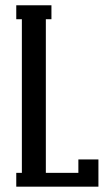

<svg xmlns="http://www.w3.org/2000/svg" viewBox="-20 -700 406 720"><path d="M349.1 0H41V-51.8H62V-627.9H41V-680.2H172.9V-627.9H151.9V-51.8H273.9V-102.1H349.1Z"/></svg>

Font: Margherita Semibold
Style: Regular
Weight: 600
Designer: James Puckett
Foundry: Dunwich Type Founders
Version: Version 1.008;hotconv 1.0.109;makeotfexe 2.5.65596